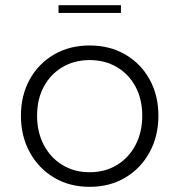

<svg xmlns="http://www.w3.org/2000/svg" viewBox="-20 -714 694 743"><path d="M327 9Q249 9 189 -26.8Q129 -62.5 95 -125Q61 -187.5 61 -266Q61 -345 95 -406.5Q129 -468 189 -503Q249 -538 327 -538Q405 -538 465 -503Q525 -468 559 -406.5Q593 -345 593 -266Q593 -187.5 559 -125Q525 -62.5 465 -26.8Q405 9 327 9ZM327 -47.5Q386.5 -47.5 432.5 -75.5Q478.5 -103.5 504.5 -153Q530.5 -202.5 530.5 -266Q530.5 -330 504.5 -378.5Q478.5 -427 432.5 -454.2Q386.5 -481.5 327 -481.5Q267.5 -481.5 221.5 -454.2Q175.5 -427 149.5 -378.5Q123.5 -330 123.5 -266Q123.5 -202.5 149.5 -153Q175.5 -103.5 221.5 -75.5Q267.5 -47.5 327 -47.5ZM206.5 -664V-694H448V-664Z"/></svg>

Font: Epilogue Light
Style: Regular
Weight: 300
Designer: Tyler Finck
Foundry: Etcetera Type Co
Version: Version 2.111; ttfautohint (v1.8.3)